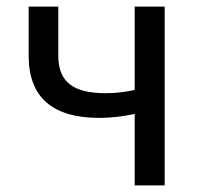

<svg xmlns="http://www.w3.org/2000/svg" viewBox="-20 -563 612 583"><path d="M389 -217Q332 -205 282 -205Q67 -205 67 -394V-543H157V-394Q157 -334 192 -307Q226 -280 301 -280Q345 -280 389 -290V-543H480V0H389Z"/></svg>

Font: 思源黑体R
Style: Regular
Weight: 400
Designer: Ryoko NISHIZUKA  (kana & ideographs); Paul D. Hunt (Latin, Greek & Cyrillic); Wenlong ZHANG  (bopomofo); Sandoll Communi
Foundry: Adobe Systems Incorporated
Version: Version 1.00 June 24, 2014, initial release